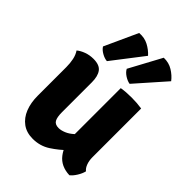

<svg xmlns="http://www.w3.org/2000/svg" viewBox="-223 -876 993 993"><g transform="rotate(45 274.0 -379.5)"><path d="M484.5 -142Q484.5 -117.5 492 -97.2Q499.5 -77 512.5 -67Q508 -47 494.2 -25Q480.5 -3 466 8Q402 5.5 368.8 -37.8Q335.5 -81 335.5 -141.5V-498.5Q367.5 -504 410 -504Q450.5 -504 484.5 -498.5ZM59.5 -376Q59.5 -405 54.2 -430.2Q49 -455.5 36 -474.5Q52 -488 76.5 -497Q101 -506 129 -506Q173.5 -506 191 -482.2Q208.5 -458.5 208.5 -414V-195Q208.5 -159 218 -142Q227.5 -125 254 -125Q271 -125 292.5 -133.8Q314 -142.5 335.2 -162Q356.5 -181.5 371.5 -212.5V-81Q336.5 -46 294.2 -18.5Q252 9 198.5 9Q153 9 122 -13.8Q91 -36.5 75.2 -76.2Q59.5 -116 59.5 -167ZM381.5 -767Q418.5 -768 447.2 -750.2Q476 -732.5 494.5 -708L352 -546.5Q335 -549 315.2 -561.5Q295.5 -574 286.5 -591ZM201 -767.5Q238 -770.5 267.2 -755Q296.5 -739.5 317 -716.5L186 -546.5Q168.5 -547.5 148 -559Q127.5 -570.5 118 -586Z"/></g></svg>

Font: Signika Negative Light
Style: Bold
Weight: 700
Version: Version 2.001